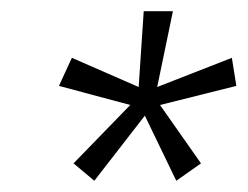

<svg xmlns="http://www.w3.org/2000/svg" viewBox="-20 -717 441 342"><path d="M148 -395 111 -426 212 -530 85 -564 108 -614 227 -562 236 -697H288L260 -562L393 -614L401 -564L265 -530L338 -426L294 -395L238 -511Z"/></svg>

Font: Hanken Grotesk
Style: Italic
Weight: 400
Italic angle: -8°
Designer: Alfredo Marco Pradil
Foundry: Hanken Design Co.
Version: Version 3.013